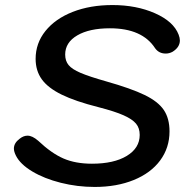

<svg xmlns="http://www.w3.org/2000/svg" viewBox="-20 -730 752 760"><path d="M43 -114Q35 -130 35 -142Q35 -164 58 -181Q73 -193 89 -193Q108 -193 131 -173Q184 -123 231.5 -102.5Q279 -82 344 -82Q431 -82 482 -113Q533 -144 533 -196Q533 -223 518.5 -240.5Q504 -258 469.5 -273.5Q435 -289 369 -306Q278 -329 224 -355.5Q170 -382 145.5 -416Q121 -450 121 -497Q121 -559 160 -607.5Q199 -656 268 -683Q337 -710 425 -710Q520 -710 593.5 -677.5Q667 -645 687 -593Q692 -580 692 -570Q692 -543 663 -525Q650 -518 636 -518Q609 -518 594 -539Q543 -618 415 -618Q334 -618 286 -590Q238 -562 238 -514Q238 -489 251.5 -472.5Q265 -456 299 -441.5Q333 -427 400 -408Q499 -380 552.5 -354Q606 -328 628.5 -294.5Q651 -261 651 -210Q651 -145 614 -95Q577 -45 509.5 -17.5Q442 10 355 10Q286 10 220.5 -6.5Q155 -23 107.5 -51.5Q60 -80 43 -114Z"/></svg>

Font: Kodchasan SemiBold
Style: Italic
Weight: 600
Italic angle: -10°
Version: Version 1.000; ttfautohint (v1.6)